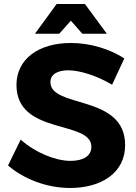

<svg xmlns="http://www.w3.org/2000/svg" viewBox="-20 -927 677 956"><path d="M333 -824 390 -759H512L403 -907H262L154 -759H275ZM231 -518C231 -557 267 -577 320 -577C376 -577 464 -550 538 -505L599 -636C529 -682 431 -713 333 -713C171 -713 62 -632 62 -504C62 -252 435 -331 435 -196C435 -151 396 -126 331 -126C257 -126 155 -167 83 -232L20 -103C99 -35 214 9 329 9C484 9 603 -66 603 -204C604 -459 231 -386 231 -518Z"/></svg>

Font: Juman SemiBold
Style: Regular
Weight: 600
Designer: Bandar Raffah (Arabic) Julieta Ulanovsky (Latin)
Foundry: Caramella
Version: Version 5.022;PS 005.022;hotconv 1.0.88;makeotf.lib2.5.64775